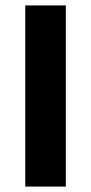

<svg xmlns="http://www.w3.org/2000/svg" viewBox="-20 -687 335 707"><path d="M73 0V-667H222.4V0Z"/></svg>

Font: Maven Pro VF Beta
Style: Regular
Weight: 400
Designer: Joe Prince
Foundry: Joe Prince
Version: Version 2.002